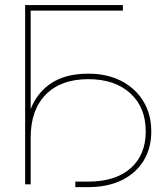

<svg xmlns="http://www.w3.org/2000/svg" viewBox="-20 -748 666 779"><path d="M478.5 -727.5V-705.1H104.5V0H82V-727.5ZM285.6 11.2V-11.2H337.9Q448.7 -11.2 510 -65.4Q571.3 -119.6 571.3 -214.8Q571.3 -312.5 508.5 -369.6Q445.8 -426.8 337.9 -426.8Q227.5 -426.8 166 -364.5Q104.5 -302.2 104.5 -189.9H85Q85 -309.1 150.6 -379.2Q216.3 -449.2 337.9 -449.2Q414.1 -449.2 471.7 -419.7Q529.3 -390.1 561.5 -337.4Q593.8 -284.7 593.8 -214.8Q593.8 -146.5 562.5 -95.7Q531.2 -44.9 473.9 -16.8Q416.5 11.2 337.9 11.2Z"/></svg>

Font: Inter Display Thin
Style: Regular
Weight: 100
Designer: Rasmus Andersson
Foundry: rsms
Version: Version 4.000;git-a52131595